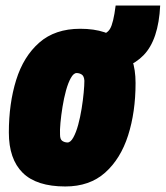

<svg xmlns="http://www.w3.org/2000/svg" viewBox="-20 -665 599 694"><path d="M216 9Q112 9 62 -40.5Q12 -90 12 -186Q12 -291 38.5 -376Q65 -461 122 -511Q179 -561 270 -561Q370 -561 420 -511Q470 -461 470 -365Q470 -260 443 -175.5Q416 -91 360 -41Q304 9 216 9ZM224 -150Q235 -150 245 -168Q255 -186 262.5 -213.5Q270 -241 275 -272Q280 -303 282.5 -330Q285 -357 285 -373Q284 -390 275.5 -395.5Q267 -401 257 -401Q246 -401 236 -383Q226 -365 218.5 -337.5Q211 -310 206 -279Q201 -248 198.5 -221Q196 -194 197 -178Q197 -161 205.5 -155.5Q214 -150 224 -150ZM327 -410 324 -540H337Q365 -540 377.5 -560.5Q390 -581 398 -645H559Q553 -521 499 -465.5Q445 -410 353 -410Z"/></svg>

Font: Georama Semi Condensed Black
Style: Italic
Weight: 900
Width: 4
Italic angle: -9°
Designer: Jean-Baptiste Levee
Foundry: Production Type
Version: Version 1.000